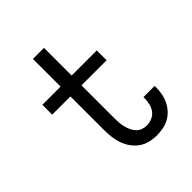

<svg xmlns="http://www.w3.org/2000/svg" viewBox="-203 -867 1006 1006"><g transform="rotate(-45 300.0 -363.5)"><path d="M380 8Q353 8 327 1.5Q301 -5 279.5 -20.5Q258 -36 242.5 -58Q227 -80 218.5 -105Q210 -130 207 -156.5Q204 -183 204 -210V-457H69V-530H204V-735H286V-530H472V-457H286V-210Q286 -193 287.5 -177Q289 -161 293 -145.5Q297 -130 304 -115Q311 -100 322 -88.5Q333 -77 348.5 -71.5Q364 -66 380 -66Q400 -66 419.5 -74.5Q439 -83 451 -99.5Q463 -116 467.5 -136.5Q472 -157 472 -177Q472 -179 472 -180.5Q472 -182 472 -184H555Q555 -181 555 -178.5Q555 -176 555 -173Q555 -149 550.5 -125.5Q546 -102 535.5 -80.5Q525 -59 509 -41.5Q493 -24 472 -12.5Q451 -1 427.5 3.5Q404 8 380 8Z"/></g></svg>

Font: Iosevka Slab Extended
Style: Regular
Weight: 400
Width: 7
Monospace: yes
Designer: Belleve Invis
Foundry: Belleve Invis
Version: Version 11.1.1; ttfautohint (v1.8.3)